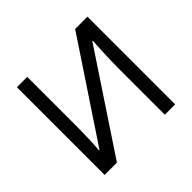

<svg xmlns="http://www.w3.org/2000/svg" viewBox="-168 -909 1105 1105"><g transform="rotate(-45 384.0 -357.0)"><path d="M98 0V-714H182V-322Q182 -297 181.5 -267.5Q181 -238 180 -209Q179 -180 177.5 -157.5Q176 -135 175 -123H179L572 -714H672V0H588V-388Q588 -415 589 -446.5Q590 -478 591.5 -507.5Q593 -537 594 -560Q595 -583 596 -594H592L198 0Z"/></g></svg>

Font: Noto Sans Ambassadori
Style: Regular
Weight: 400
Designer: Monotype Design Team
Foundry: Monotype Imaging Inc.
Version: Version 2.013